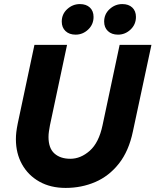

<svg xmlns="http://www.w3.org/2000/svg" viewBox="-20 -910 763 942"><path d="M58 -227Q58 -244 60 -261.5Q62 -279 67 -304L149 -690H309L225 -295Q222 -279 220 -265Q218 -251 218 -238Q218 -183 247 -157Q276 -131 325 -131Q376 -131 420.5 -170.5Q465 -210 483 -295L567 -690H723L632 -265Q612 -169 563.5 -107.5Q515 -46 447.5 -17Q380 12 302 12Q228 12 173 -19Q118 -50 88 -104Q58 -158 58 -227ZM283 -804Q283 -841 310 -865.5Q337 -890 372 -890Q403 -890 421 -873Q439 -856 439 -827Q439 -790 412.5 -765Q386 -740 351 -740Q320 -740 301.5 -757.5Q283 -775 283 -804ZM491 -804Q491 -841 518 -865.5Q545 -890 580 -890Q611 -890 629 -873Q647 -856 647 -827Q647 -790 620.5 -765Q594 -740 559 -740Q528 -740 509.5 -757.5Q491 -775 491 -804Z"/></svg>

Font: Radio Canada
Style: Bold Italic
Weight: 700
Italic angle: -12°
Designer: Charles Daoud, Etienne Aubert Bonn, Alexandre Saumier Demers, Jacques Le Bailly
Foundry: Radio-Canada
Version: Version 2.104; ttfautohint (v1.8.4.7-5d5b);gftools[0.9.28.de